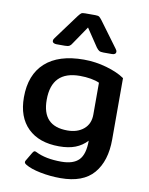

<svg xmlns="http://www.w3.org/2000/svg" viewBox="-98 -817 818 1057"><g transform="rotate(10 311.0 -288.5)"><path d="M142 -567Q142 -576 149 -584L253 -725Q264 -739 269.5 -743Q275 -747 291 -747H348Q364 -747 370 -742.5Q376 -738 386 -725L490 -584Q497 -576 497 -567Q497 -560 491 -556Q485 -552 475 -552H428Q411 -552 403.5 -556.5Q396 -561 387 -573L320 -673L252 -573Q245 -561 237 -556.5Q229 -552 212 -552H165Q155 -552 148.5 -556Q142 -560 142 -567ZM117 130Q101 121 109 108L138 59Q144 49 150 49Q154 49 160 52Q215 80 303 80Q370 80 401 48Q432 16 432 -60Q404 -30 366.5 -15.5Q329 -1 276 -1Q164 -1 101.5 -62Q39 -123 39 -234Q39 -360 113.5 -427.5Q188 -495 329 -495Q394 -495 456.5 -477Q519 -459 558 -432V-89Q558 32 499 101Q440 170 314 170Q256 170 201 159Q146 148 117 130ZM432 -206V-384Q413 -393 384 -398Q355 -403 323 -403Q165 -403 165 -242Q165 -168 200 -131.5Q235 -95 306 -95Q362 -95 397 -124.5Q432 -154 432 -206Z"/></g></svg>

Font: Mitr
Style: Regular
Weight: 400
Designer: Thanarat Vachiruckul
Foundry: Cadson Demak
Version: Version 1.002